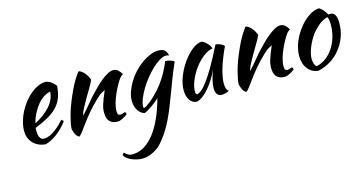

<svg xmlns="http://www.w3.org/2000/svg" viewBox="-85 -869 3065 1621"><g transform="rotate(-15 1447.0 -59.0)"><path d="M455 -414Q451 -352 433 -307.5Q415 -263 381.5 -229.5Q348 -196 300 -169Q252 -142 188 -117Q188 -111 187.5 -104.5Q187 -98 187 -91Q187 -78 189 -64Q191 -50 196 -38Q201 -26 210 -18.5Q219 -11 233 -11Q260 -11 286 -23Q312 -35 335.5 -52.5Q359 -70 379.5 -90.5Q400 -111 416 -128Q426 -119 433 -111Q388 -51 334.5 -11.5Q281 28 233 39Q164 31 125.5 -11.5Q87 -54 87 -114Q87 -155 98.5 -197.5Q110 -240 130.5 -279.5Q151 -319 178.5 -354Q206 -389 237.5 -415Q269 -441 302.5 -456Q336 -471 369 -471Q415 -465 455 -414ZM386 -381Q359 -377 330 -359Q301 -341 275.5 -311Q250 -281 229 -241Q208 -201 196 -155Q276 -195 329 -253.5Q382 -312 386 -381Z M663 -485Q689 -477 712 -449.5Q735 -422 746 -389Q735 -362 712 -324Q689 -286 666 -246.5Q643 -207 624.5 -171.5Q606 -136 603 -113Q619 -130 638.5 -152.5Q658 -175 676.5 -197.5Q695 -220 711 -238.5Q727 -257 736 -266Q755 -286 781 -312.5Q807 -339 835.5 -362.5Q864 -386 893 -402.5Q922 -419 946 -419Q972 -419 989.5 -401.5Q1007 -384 1017 -365Q1017 -363 1009.5 -359.5Q1002 -356 988 -340Q974 -322 956.5 -290.5Q939 -259 922.5 -222.5Q906 -186 895 -148Q884 -110 884 -79Q884 -54 890.5 -47Q897 -40 909 -40Q920 -40 932 -45Q944 -50 951 -50Q955 -48 957.5 -41.5Q960 -35 960 -30Q952 -23 941 -16Q930 -9 918 -3Q906 3 894.5 7Q883 11 874 11Q845 11 826.5 2.5Q808 -6 797.5 -20Q787 -34 783 -53.5Q779 -73 779 -95Q779 -107 781 -122Q783 -137 789 -157.5Q795 -178 806 -206.5Q817 -235 834 -275Q832 -275 807 -261Q782 -247 753 -218Q706 -173 668.5 -129Q631 -85 592 -31Q570 0 553.5 21.5Q537 43 525 50Q504 38 494 16.5Q484 -5 479 -28Q479 -47 484.5 -76Q490 -105 499.5 -140.5Q509 -176 523 -215Q537 -254 554 -293Q592 -381 623.5 -431Q655 -481 663 -485Z M839 298Q839 292 843 287Q847 282 852 277Q864 288 872.5 294Q881 300 888.5 304Q896 308 904 309Q912 310 923 310Q975 310 1022 282.5Q1069 255 1110.5 203Q1152 151 1186 76Q1220 1 1246 -94Q1234 -82 1216.5 -67.5Q1199 -53 1180 -40Q1161 -27 1142.5 -16Q1124 -5 1111 0Q1094 -3 1079.5 -14.5Q1065 -26 1054 -43Q1043 -60 1037 -81.5Q1031 -103 1031 -127Q1031 -166 1045.5 -207Q1060 -248 1084 -287.5Q1108 -327 1140.5 -362Q1173 -397 1209.5 -423Q1246 -449 1283.5 -464.5Q1321 -480 1357 -480Q1392 -480 1409.5 -465.5Q1427 -451 1435 -416Q1424 -422 1407 -422Q1383 -422 1351.5 -403Q1320 -384 1287.5 -353.5Q1255 -323 1223 -283.5Q1191 -244 1166.5 -203Q1142 -162 1126.5 -123Q1111 -84 1111 -53Q1111 -46 1112 -44.5Q1113 -43 1115 -43Q1124 -43 1139.5 -53Q1155 -63 1174.5 -78.5Q1194 -94 1215 -114.5Q1236 -135 1255 -156Q1298 -204 1333.5 -263.5Q1369 -323 1390 -379Q1417 -377 1438 -370Q1459 -363 1467 -355Q1433 -277 1412.5 -224Q1392 -171 1377 -130Q1350 -58 1326.5 1.5Q1303 61 1278.5 111.5Q1254 162 1225.5 205.5Q1197 249 1161 289Q1144 308 1122.5 322.5Q1101 337 1078.5 347Q1056 357 1034.5 362Q1013 367 995 367Q971 367 946 361.5Q921 356 899.5 346.5Q878 337 862 324.5Q846 312 839 298Z M1836 -404Q1846 -404 1859.5 -400.5Q1873 -397 1884 -391.5Q1895 -386 1902.5 -380Q1910 -374 1910 -369Q1890 -327 1873 -284.5Q1856 -242 1844 -203Q1832 -164 1825.5 -130Q1819 -96 1819 -71Q1819 -43 1825 -24.5Q1831 -6 1845 2Q1833 10 1814 15Q1795 20 1780 20Q1726 20 1726 -54Q1726 -111 1764 -210Q1744 -164 1718 -123.5Q1692 -83 1665 -52Q1638 -21 1610.5 -1.5Q1583 18 1560 22Q1523 20 1500 -13.5Q1477 -47 1477 -99Q1477 -155 1501 -217Q1525 -279 1562.5 -332Q1600 -385 1644 -420.5Q1688 -456 1729 -458Q1739 -455 1751.5 -446Q1764 -437 1775.5 -425Q1787 -413 1795 -400.5Q1803 -388 1804 -379Q1764 -373 1721.5 -340Q1679 -307 1644.5 -260.5Q1610 -214 1588 -161Q1566 -108 1566 -62Q1566 -43 1580 -38Q1609 -44 1647 -87.5Q1685 -131 1739 -222Q1749 -240 1761.5 -262Q1774 -284 1787 -308Q1800 -332 1812.5 -356.5Q1825 -381 1836 -404Z M2123 -485Q2149 -477 2172 -449.5Q2195 -422 2206 -389Q2195 -362 2172 -324Q2149 -286 2126 -246.5Q2103 -207 2084.5 -171.5Q2066 -136 2063 -113Q2079 -130 2098.5 -152.5Q2118 -175 2136.5 -197.5Q2155 -220 2171 -238.5Q2187 -257 2196 -266Q2215 -286 2241 -312.5Q2267 -339 2295.5 -362.5Q2324 -386 2353 -402.5Q2382 -419 2406 -419Q2432 -419 2449.5 -401.5Q2467 -384 2477 -365Q2477 -363 2469.5 -359.5Q2462 -356 2448 -340Q2434 -322 2416.5 -290.5Q2399 -259 2382.5 -222.5Q2366 -186 2355 -148Q2344 -110 2344 -79Q2344 -54 2350.5 -47Q2357 -40 2369 -40Q2380 -40 2392 -45Q2404 -50 2411 -50Q2415 -48 2417.5 -41.5Q2420 -35 2420 -30Q2412 -23 2401 -16Q2390 -9 2378 -3Q2366 3 2354.5 7Q2343 11 2334 11Q2305 11 2286.5 2.5Q2268 -6 2257.5 -20Q2247 -34 2243 -53.5Q2239 -73 2239 -95Q2239 -107 2241 -122Q2243 -137 2249 -157.5Q2255 -178 2266 -206.5Q2277 -235 2294 -275Q2292 -275 2267 -261Q2242 -247 2213 -218Q2166 -173 2128.5 -129Q2091 -85 2052 -31Q2030 0 2013.5 21.5Q1997 43 1985 50Q1964 38 1954 16.5Q1944 -5 1939 -28Q1939 -47 1944.5 -76Q1950 -105 1959.5 -140.5Q1969 -176 1983 -215Q1997 -254 2014 -293Q2052 -381 2083.5 -431Q2115 -481 2123 -485Z M2619 35Q2562 29 2528 -15Q2494 -59 2494 -127Q2494 -167 2506 -210Q2518 -253 2540 -293.5Q2562 -334 2592 -370Q2622 -406 2657 -432Q2712 -473 2760 -473Q2792 -456 2823 -402Q2828 -402 2832 -402.5Q2836 -403 2841 -403Q2894 -403 2894 -309Q2894 -246 2873.5 -189.5Q2853 -133 2816.5 -87Q2780 -41 2729.5 -9.5Q2679 22 2619 35ZM2670 -280Q2653 -257 2638 -230Q2623 -203 2612 -175.5Q2601 -148 2595 -122.5Q2589 -97 2589 -77Q2589 -53 2597 -31Q2605 -9 2615 -6Q2660 -16 2697.5 -43.5Q2735 -71 2762.5 -112Q2790 -153 2805.5 -205Q2821 -257 2821 -316Q2821 -342 2818 -357Q2815 -372 2808 -383Q2764 -370 2729.5 -341Q2695 -312 2670 -280Z"/></g></svg>

Font: Kaushan Script
Style: Regular
Weight: 400
Designer: Pablo Impallari
Foundry: Pablo Impallari
Version: Version 1.002